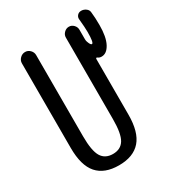

<svg xmlns="http://www.w3.org/2000/svg" viewBox="-189 -870 877 979"><g transform="rotate(-30 250.0 -380.5)"><path d="M49.8 -190.4V-688.5Q49.8 -705.1 62.5 -717.8Q75.2 -730.5 92.3 -730.5Q109.4 -730.5 121.6 -717.8Q133.8 -705.1 133.8 -688.5V-210Q133.8 -125 154.8 -90.3Q175.8 -55.7 221.7 -55.7Q267.6 -55.7 288.6 -90.3Q309.6 -125 309.6 -210V-690.4Q309.6 -706.1 321.8 -718.3Q334 -730.5 350.1 -730.5Q366.2 -730.5 377.9 -718.3Q389.6 -706.1 389.6 -690.4V-633.8Q389.6 -624 392.6 -617.2Q400.4 -594.7 408.2 -594.7Q419.9 -594.7 419.9 -660.2Q419.9 -685.5 415 -735.4Q413.1 -749 421.9 -759.3Q430.7 -769.5 445.3 -769.5Q460 -769.5 472.7 -760.3Q485.4 -751 486.3 -736.3Q490.2 -704.1 490.2 -660.2Q490.2 -589.8 470.2 -552.2Q450.2 -514.6 419.9 -514.6Q406.2 -514.6 398.4 -521.5Q390.6 -526.4 389.6 -517.6V-190.4Q389.6 -87.9 347.2 -39.1Q304.7 9.8 219.7 9.8Q134.8 9.8 92.3 -38.6Q49.8 -86.9 49.8 -190.4Z"/></g></svg>

Font: Rounded Mgen+ 1mn regular
Style: Regular
Weight: 400
Designer: [Source Han Sans]
Ryoko NISHIZUKA  (kana & ideographs); Paul D. Hunt (Latin, Greek & Cyrillic); Wenlong ZHANG  (bopomofo
Version: Version 1.059.20150602